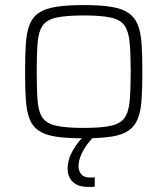

<svg xmlns="http://www.w3.org/2000/svg" viewBox="-20 -538 660 758"><path d="M310 8Q244 8 201 1.5Q158 -5 133 -22Q108 -39 96.5 -69Q85 -99 82 -144.5Q79 -190 79 -254Q79 -319 82 -364.5Q85 -410 96.5 -440Q108 -470 133 -487Q158 -504 201 -511Q244 -518 310 -518Q376 -518 419 -511Q462 -504 487 -487Q512 -470 524 -440Q536 -410 539 -364.5Q542 -319 542 -254Q542 -190 539 -144.5Q536 -99 524 -69Q512 -39 487 -22Q462 -5 419 1.5Q376 8 310 8ZM310 -33Q380 -33 418 -41.5Q456 -50 472 -73Q488 -96 492 -140Q496 -184 496 -254Q496 -325 492 -369Q488 -413 472 -436.5Q456 -460 418 -468.5Q380 -477 310 -477Q241 -477 202.5 -468.5Q164 -460 148 -436.5Q132 -413 128.5 -369Q125 -325 125 -254Q125 -184 128.5 -140Q132 -96 148 -73Q164 -50 202.5 -41.5Q241 -33 310 -33ZM328 200Q299 200 281 190Q263 180 255 163.5Q247 147 247 128Q247 92 268 55Q289 18 322 -10L353 0Q340 11 325 31Q310 51 300 74Q290 97 290 119Q290 136 300.5 149.5Q311 163 337 163Q340 163 343.5 163Q347 163 354 162V199Q347 200 341.5 200Q336 200 328 200Z"/></svg>

Font: Saira SemiExpanded ExtraLight
Style: Regular
Weight: 250
Width: 6
Designer: Hector Gatti with collaboration of the Omnibus-Type team
Foundry: Omnibus-Type
Version: Version 1.101